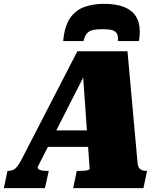

<svg xmlns="http://www.w3.org/2000/svg" viewBox="-69 -980 853 1000"><path d="M473 -960Q416 -960 370 -943.5Q324 -927 295.5 -885Q267 -843 260 -766H366Q372 -791 382.5 -804.5Q393 -818 413 -823Q433 -828 467 -828Q499 -828 516.5 -822.5Q534 -817 540.5 -803.5Q547 -790 545 -766H654Q657 -779 658 -792Q659 -805 659 -816Q659 -864 638 -896Q617 -928 576 -944Q535 -960 473 -960ZM171 -301H432L419 -215H142ZM362 -607 381 -609 127 -110Q126 -105 130.5 -100Q135 -95 146.5 -92.5Q158 -90 175 -90H185L165 0H-49L-30 -90H-24Q-5 -90 9.5 -101.5Q24 -113 40 -143L334 -713H595L647 -136Q649 -109 660.5 -99.5Q672 -90 693 -90H697L678 0H312L331 -90H343Q360 -90 372 -91Q384 -92 390.5 -94.5Q397 -97 398 -100Z"/></svg>

Font: Roboto Serif 20pt Black
Style: Italic
Weight: 900
Italic angle: -10°
Version: Version 1.008